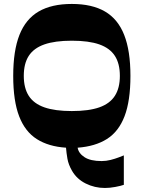

<svg xmlns="http://www.w3.org/2000/svg" viewBox="-20 -729 717 959"><path d="M598.5 194.2Q583.6 199.5 556 204.7Q528.5 209.9 504.1 209.9Q452.8 209.9 408.3 187.7Q363.7 165.5 340 124.5Q322 93.5 316.8 63.9Q311.7 34.4 309.7 8.7Q222.6 3 164 -34.2Q105.3 -71.3 75.6 -148.3Q46 -225.3 46 -350Q46 -475.4 77.1 -554.5Q108.3 -633.7 173 -671.5Q237.7 -709.3 338.7 -709.3Q439.8 -709.3 504.5 -671.5Q569.2 -633.7 600.3 -554.5Q631.5 -475.4 631.5 -350Q631.5 -225.3 602.2 -148.7Q572.9 -72 514.2 -34.8Q455.5 2.3 367.8 8.7Q372.5 36.9 402.3 56.2Q432.1 75.5 487.7 75.5Q510.1 75.5 532.5 69.8Q554.8 64.1 573 57.1Q591.2 50.1 598.5 47.1ZM338.7 -174.3Q423.4 -174.3 476.1 -192.8Q528.8 -211.4 553.7 -250.3Q578.7 -289.2 578.7 -350Q578.7 -411.5 553.7 -450Q528.8 -488.6 476.1 -507.2Q423.4 -525.7 338.7 -525.7Q254.7 -525.7 201.7 -507.2Q148.7 -488.6 123.7 -450Q98.8 -411.5 98.8 -350Q98.8 -289.2 123.7 -250.3Q148.7 -211.4 201.7 -192.8Q254.7 -174.3 338.7 -174.3Z"/></svg>

Font: Ojuju ExtraLight
Style: Regular
Weight: 200
Designer: Chisaokwu Joboson, Mirko Velimirovic
Foundry: Udi Foundry
Version: Version 1.000